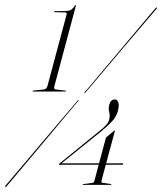

<svg xmlns="http://www.w3.org/2000/svg" viewBox="-36 -729 639 757"><path d="M179 -681Q177 -681 177.5 -683Q178.5 -685 180 -685L222.5 -685.5Q234 -685.5 242 -689.2Q250 -693 258 -705.5Q261 -709 262.5 -709Q263.5 -709 263 -705.5L178.5 -389.5Q175.5 -379 182 -376.5L222.5 -371.5Q224.5 -370.5 224 -370Q223.5 -368 221.5 -368H94.5Q92.5 -368 92.5 -370Q93 -371 95.5 -372L139.5 -376.5Q147.5 -379 151 -389.5L226.5 -671.5Q228.5 -680 222.5 -680ZM380 -180Q381 -183 381.8 -185.2Q382.5 -187.5 384.5 -189L413.5 -213Q416 -215 416.5 -215Q418 -215 417 -212.5L382.5 -85H448Q450.5 -85 449.5 -82Q448.5 -79.5 446.5 -79.5H381L364 -15.5Q362.5 -9.5 368.5 -8L401.5 -3.5Q404 -3.5 403 -2Q402.5 0 400.5 0H292Q289.5 0 290 -1.5Q290.5 -3.5 293 -3.5L328.5 -8Q334.5 -8.5 336 -15L353 -79.5H197.5Q195.5 -79.5 196.5 -81.5Q196.5 -83 198 -84L357.5 -213.5Q373 -226 382.2 -236Q391.5 -246 394.5 -258Q398.5 -274 394.5 -287.5Q390.5 -301 395 -317Q400.5 -337 417 -337Q426.5 -337 430.5 -325Q434.5 -313 428.5 -290.5Q423 -269 405.2 -250Q387.5 -231 360.5 -209L206.5 -85H354.5ZM300 -363Q298.5 -360.5 297 -362Q295.5 -363 297.5 -365Q301.5 -369.5 323 -395Q344.5 -420.5 375.8 -457.8Q407 -495 441.5 -535.8Q476 -576.5 506.2 -612.8Q536.5 -649 556.2 -672.2Q576 -695.5 577.5 -697Q579.5 -700.5 582.5 -699Q584.5 -697.5 581 -694Q580 -693 560.2 -669.8Q540.5 -646.5 509.8 -610.5Q479 -574.5 444.5 -533.8Q410 -493 378.5 -455.8Q347 -418.5 325.5 -393Q304 -367.5 300 -363ZM270 -332.5Q271.5 -335 273.5 -334Q275.5 -333 272 -330.5Q268.5 -326 247 -300.5Q225.5 -275 194 -237.2Q162.5 -199.5 127.8 -158.2Q93 -117 62.2 -80.2Q31.5 -43.5 11.5 -19.8Q-8.5 4 -10 5.5Q-12.5 9 -15 7.5Q-17.5 6 -14 2.5Q-12.5 1 7.5 -22.8Q27.5 -46.5 58.5 -83Q89.5 -119.5 124.2 -160.8Q159 -202 191 -239.5Q223 -277 244.8 -302.5Q266.5 -328 270 -332.5Z"/></svg>

Font: Fraunces 144pt S000 Thin
Style: Italic
Weight: 100
Italic angle: -16°
Version: Version 1.000; ttfautohint (v1.8.3)